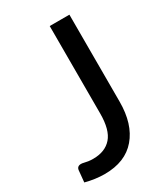

<svg xmlns="http://www.w3.org/2000/svg" viewBox="-180 -803 785 895"><g transform="rotate(-30 212.0 -355.0)"><path d="M114.5 8Q64.5 8 11.5 -6L17.5 -68.5Q20 -88.5 41.5 -88.5Q48 -88.5 57 -86.2Q66 -84 77.2 -82.2Q88.5 -80.5 103.5 -80.5Q167.5 -80.5 202 -119.8Q236.5 -159 236.5 -247.5V-718H342.5V-250Q342.5 -129.5 284 -60.8Q225.5 8 114.5 8Z"/></g></svg>

Font: Verano Sans Medium
Style: Regular
Weight: 500
Designer: Lukasz Dziedzic with Adam Twardoch and Botio Nikoltchev
Foundry: tyPoland Lukasz Dziedzic
Version: Version 3.001;December 28, 2019;FontCreator 12.0.0.2547 64-b